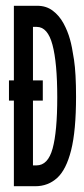

<svg xmlns="http://www.w3.org/2000/svg" viewBox="-20 -643 290 664"><path d="M28 1V-295H11V-365H28V-623H109Q140 -623 162.5 -606Q185 -589 199.5 -562.5Q214 -536 222 -507Q229 -483 236 -436Q243 -389 243 -309Q243 -191 226 -123.5Q209 -56 177.5 -27.5Q146 1 102 1ZM94 -71H106Q146 -71 162 -129.5Q178 -188 178 -306Q178 -426 161.5 -488Q145 -550 107 -550H94V-365H128V-295H94Z"/></svg>

Font: Inconsolata UltraCondensed SemiBold
Style: Regular
Weight: 600
Width: 1
Monospace: yes
Designer: Raph Levien, Cyreal, Brenton Simpson
Foundry: Raph Levien, Cyreal, Google
Version: Version 3.001; ttfautohint (v1.8.2.53-6de2)